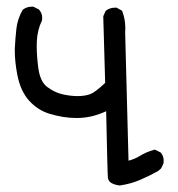

<svg xmlns="http://www.w3.org/2000/svg" viewBox="-20 -493 540 582"><path d="M211.4 -135.3Q171.9 -135.3 129.4 -148.4Q94.2 -159.2 68.4 -187.7Q42.5 -216.3 32.7 -265.1Q24.9 -306.2 24.9 -336.4Q24.9 -341.3 24.9 -345.7Q26.4 -377.4 29.8 -406.7Q33.2 -436 48.8 -463.4L50.3 -464.4Q61.5 -472.7 76.2 -472.7Q77.6 -472.7 81.1 -472.7L97.7 -464.4L98.6 -463.4Q107.9 -453.1 107.9 -439Q107.9 -436 107.4 -431.2Q93.8 -403.3 91.8 -370.6Q91.3 -362.3 91.3 -353Q91.3 -325.2 95.7 -290Q101.1 -245.6 123 -229.5Q146 -212.4 170.2 -207Q194.3 -201.7 214.8 -201.7Q238.3 -201.7 254.4 -208Q268.6 -213.4 298.8 -241.7L293 -443.8L300.3 -460L302.2 -461.4Q313.5 -469.7 328.1 -469.7Q329.6 -469.7 333.5 -469.7L350.1 -460.4Q359.9 -435.1 359.9 -407.7Q359.9 -400.9 359.4 -393.6L369.6 -5.9Q388.2 -10.7 403.3 -20Q423.8 -32.7 446.3 -38.6L449.2 -39.6L466.8 -30.8L468.3 -29.3Q476.1 -19.5 476.1 -5.9Q476.1 1 475.1 3.4L468.3 17.6L458.5 25.9Q431.2 41 403.6 52.7Q376 64.5 342.8 69.3Q321.3 66.4 313 58.1Q308.1 52.7 307.1 45.9Q305.7 33.2 301.8 -155.8Q279.3 -145.5 257.6 -140.4Q235.8 -135.3 211.4 -135.3Z"/></svg>

Font: Bakudai
Style: Bold
Weight: 700
Version: Version 1.48